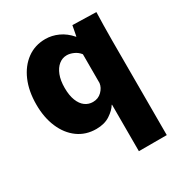

<svg xmlns="http://www.w3.org/2000/svg" viewBox="-176 -658 951 1008"><g transform="rotate(-30 299.0 -154.0)"><path d="M374.2 -58H372.2Q357.2 -32.7 323.5 -10.5Q289.8 11.7 240 11.7Q176.7 11.7 129.5 -22.6Q82.3 -56.8 56.3 -117.6Q30.3 -178.3 30.3 -256.5Q30.3 -338.3 56.9 -399.9Q83.5 -461.5 131.3 -496.6Q179.2 -531.7 242.5 -531.7Q282 -531.7 320 -514.4Q358 -497.2 389 -461.2H390.8L402.8 -523.8L546.2 -520Q545.2 -486 544.2 -440Q543.3 -394 543.3 -349.5V224H374.2ZM295.3 -120Q327.8 -120 349.4 -141.6Q371 -163.2 374.2 -189V-363.7Q359.5 -382.7 337.9 -392.2Q316.3 -401.7 297.5 -401.7Q270.5 -401.7 249 -384.3Q227.5 -366.8 215.2 -335Q202.8 -303.2 202.8 -258.2Q202.8 -212.5 215.1 -181.5Q227.3 -150.5 248.3 -135.2Q269.3 -120 295.3 -120Z"/></g></svg>

Font: Murecho Thin
Style: Regular
Weight: 100
Designer: Neil Summerour
Foundry: Positype
Version: Version 1.010